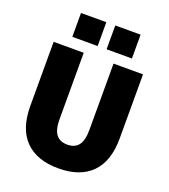

<svg xmlns="http://www.w3.org/2000/svg" viewBox="-170 -1081 1065 1211"><g transform="rotate(20 363.0 -475.0)"><path d="M393 -800V-960H563V-800ZM163 -800V-960H333V-800ZM63 -300V-730H265V-285Q265 -214 290 -182Q315 -150 365 -150Q415 -150 440 -182Q465 -214 465 -285V-730H663V-300Q663 -147 585.5 -68.5Q508 10 363 10Q218 10 140.5 -68.5Q63 -147 63 -300Z"/></g></svg>

Font: M PLUS 1p Black
Style: Regular
Weight: 900
Version: Version 1.061